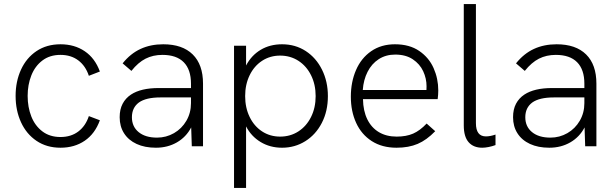

<svg xmlns="http://www.w3.org/2000/svg" viewBox="-20 -717 3016 941"><path d="M56.5 -247Q56.5 -318 83 -375.8Q109.5 -433.5 159.2 -466.8Q209 -500 276.5 -500Q345 -500 395.2 -466Q445.5 -432 469.5 -366.5L415.5 -345.5Q399.5 -394 363.8 -421Q328 -448 276.5 -448Q224 -448 187.8 -420.5Q151.5 -393 133.5 -347.2Q115.5 -301.5 115.5 -247Q115.5 -192 133.5 -146.2Q151.5 -100.5 187.8 -73Q224 -45.5 276.5 -45.5Q328 -45.5 363.8 -72.5Q399.5 -99.5 415.5 -148L469.5 -127.5Q445.5 -61.5 395.2 -27.2Q345 7 276.5 7Q209 7 159.2 -26.5Q109.5 -60 83 -117.8Q56.5 -175.5 56.5 -247Z M917 -92.5Q892.5 -45.5 847 -19.2Q801.5 7 744 7Q689.5 7 649.5 -11.5Q609.5 -30 588 -63.8Q566.5 -97.5 566.5 -142.5Q566.5 -181 581 -208.5Q595.5 -236 622 -253.5Q670.5 -285.5 758 -285.5H916V-307Q916 -376 880.5 -412Q845 -448 776 -448Q730 -448 693.5 -429.5Q657 -411 624 -369.5L581 -406.5Q619.5 -454.5 668.8 -477.2Q718 -500 780 -500Q874 -500 924.5 -450.2Q975 -400.5 975 -307V0H920ZM749.5 -42.5Q794.5 -42.5 832.8 -64.5Q871 -86.5 893.5 -125.2Q916 -164 916 -211.5V-239.5H766Q695.5 -239.5 660.5 -214.5Q626.5 -189 626.5 -142.5Q626.5 -96.5 659.5 -69.5Q692.5 -42.5 749.5 -42.5Z M1587 -246Q1587 -172 1557.2 -114.5Q1527.5 -57 1476.2 -25Q1425 7 1362.5 7Q1303.5 7 1257.2 -21Q1211 -49 1186 -97.5V204H1127V-493H1186V-396Q1212 -445.5 1257.5 -472.8Q1303 -500 1362.5 -500Q1427.5 -500 1478.5 -466.8Q1529.5 -433.5 1558.2 -375.5Q1587 -317.5 1587 -246ZM1353 -47.5Q1403 -47.5 1442.5 -73Q1482 -98.5 1504.5 -143.8Q1527 -189 1527 -246Q1527 -303 1504.5 -348.2Q1482 -393.5 1442.5 -419Q1403 -444.5 1353 -444.5Q1303.5 -444.5 1264.5 -419Q1225.5 -393.5 1203.5 -348.2Q1181.5 -303 1181.5 -246Q1181.5 -189 1203.5 -143.8Q1225.5 -98.5 1264.5 -73Q1303.5 -47.5 1353 -47.5Z M1699.5 -243Q1699.5 -315 1724.8 -373.5Q1750 -432 1799 -466Q1848 -500 1915.5 -500Q1987 -500 2034.8 -467.2Q2082.5 -434.5 2105.2 -383Q2128 -331.5 2128 -273.5Q2128 -265 2127.2 -252Q2126.5 -239 2125 -231H1759Q1760 -173.5 1780.2 -132.2Q1800.5 -91 1837.2 -69.2Q1874 -47.5 1924 -47.5Q1971 -47.5 2004.8 -62.2Q2038.5 -77 2071 -111.5L2113 -74Q2071 -30.5 2027 -11.8Q1983 7 1923.5 7Q1852.5 7 1802 -25.5Q1751.5 -58 1725.5 -114.8Q1699.5 -171.5 1699.5 -243ZM2070 -276Q2070.5 -282 2070.5 -294.5Q2070.5 -332.5 2054 -368Q2037.5 -403.5 2003 -426.5Q1968.5 -449.5 1917 -449.5Q1871 -449.5 1836.2 -427Q1801.5 -404.5 1781.5 -365Q1761.5 -325.5 1758 -276Z M2253 -102.5V-697H2312.5V-113.5Q2312.5 -48.5 2361.5 -48.5Q2382.5 -48.5 2408.5 -57.5V-6Q2392.5 0 2375 3.5Q2357.5 7 2343.5 7Q2300.5 7 2276.8 -20Q2253 -47 2253 -102.5Z M2845 -92.5Q2820.5 -45.5 2775 -19.2Q2729.5 7 2672 7Q2617.5 7 2577.5 -11.5Q2537.5 -30 2516 -63.8Q2494.5 -97.5 2494.5 -142.5Q2494.5 -181 2509 -208.5Q2523.5 -236 2550 -253.5Q2598.5 -285.5 2686 -285.5H2844V-307Q2844 -376 2808.5 -412Q2773 -448 2704 -448Q2658 -448 2621.5 -429.5Q2585 -411 2552 -369.5L2509 -406.5Q2547.5 -454.5 2596.8 -477.2Q2646 -500 2708 -500Q2802 -500 2852.5 -450.2Q2903 -400.5 2903 -307V0H2848ZM2677.5 -42.5Q2722.5 -42.5 2760.8 -64.5Q2799 -86.5 2821.5 -125.2Q2844 -164 2844 -211.5V-239.5H2694Q2623.5 -239.5 2588.5 -214.5Q2554.5 -189 2554.5 -142.5Q2554.5 -96.5 2587.5 -69.5Q2620.5 -42.5 2677.5 -42.5Z"/></svg>

Font: HK Grotesk Light
Style: Regular
Weight: 300
Designer: Alfredo Marco Pradil
Foundry: Hanken Design Co.
Version: Version 3.001